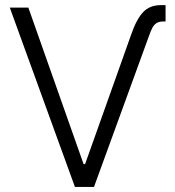

<svg xmlns="http://www.w3.org/2000/svg" viewBox="-20 -737 691 757"><path d="M614.3 -716.8H632.8V-652.3H623Q606.9 -652.3 596.9 -645.8Q586.9 -639.2 580.3 -626.5Q573.7 -613.8 565.4 -589.8L350.6 0H275.4L18.6 -707H91.8L309.6 -89.8H315.4L496.1 -597.7Q517.1 -659.7 543.5 -688.2Q569.8 -716.8 614.3 -716.8Z"/></svg>

Font: Pretendard Std Light
Style: Regular
Weight: 300
Designer: Base glyphs from Inter by Rasmus Andersson; Hangeul glyphs from Noto Sans CJK(Source Han Sans) by Jang Soo-young and Kan
Foundry: Kil Hyung-jin
Version: Version 1.309